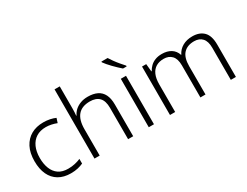

<svg xmlns="http://www.w3.org/2000/svg" viewBox="-74 -1291 2347 1826"><g transform="rotate(-30 1099.5 -378.0)"><path d="M301 10Q224 10 169 -22.5Q114 -55 85.5 -116Q57 -177 57 -263Q57 -353 89.5 -415.5Q122 -478 179 -510Q236 -542 313 -542Q351 -542 385 -535Q419 -528 445 -516L429 -467Q402 -478 371 -484.5Q340 -491 312 -491Q249 -491 205.5 -463.5Q162 -436 139 -385Q116 -334 116 -264Q116 -198 136 -147.5Q156 -97 196.5 -69Q237 -41 301 -41Q341 -41 375.5 -49Q410 -57 438 -69V-18Q412 -6 378.5 2Q345 10 301 10Z M564 0V-760H621V-517Q621 -496 620 -477.5Q619 -459 617 -440H621Q635 -470 660 -492.5Q685 -515 720.5 -528.5Q756 -542 801 -542Q862 -542 904 -521.5Q946 -501 967.5 -458Q989 -415 989 -348V0H933V-344Q933 -421 898 -457Q863 -493 796 -493Q708 -493 664.5 -442Q621 -391 621 -290V0Z M1217 0H1160V-532H1217ZM1150 -766Q1163 -745 1183 -717Q1203 -689 1226 -662Q1249 -635 1267 -615V-606H1227Q1209 -622 1188 -641.5Q1167 -661 1147 -682Q1127 -703 1110 -722.5Q1093 -742 1082 -758V-766Z M1393 0V-532H1439L1447 -448H1451Q1465 -474 1487 -495.5Q1509 -517 1541 -529.5Q1573 -542 1615 -542Q1673 -542 1713.5 -517Q1754 -492 1770 -443H1773Q1796 -490 1841.5 -516Q1887 -542 1949 -542Q2028 -542 2072.5 -497.5Q2117 -453 2117 -355V0H2061V-353Q2061 -424 2029 -458.5Q1997 -493 1941 -493Q1865 -493 1824 -448.5Q1783 -404 1783 -311V0H1727V-353Q1727 -424 1694.5 -458.5Q1662 -493 1607 -493Q1557 -493 1522 -472Q1487 -451 1468.5 -409Q1450 -367 1450 -302V0Z"/></g></svg>

Font: Noto Sans Symbols Light
Style: Regular
Weight: 300
Version: Version 2.002